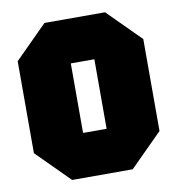

<svg xmlns="http://www.w3.org/2000/svg" viewBox="-79 -772 778 843"><g transform="rotate(-10 310.0 -350.0)"><path d="M30 -145V-555L175 -700H445L590 -555V-145L445 0H175ZM258 -505V-195H363V-505Z"/></g></svg>

Font: Tektur SemiCondensed Black
Style: Regular
Weight: 900
Width: 4
Designer: Adam Jagosz
Foundry: Adam Jagosz
Version: Version 1.005;gftools[0.9.30]